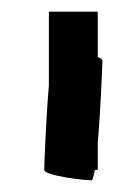

<svg xmlns="http://www.w3.org/2000/svg" viewBox="-20 -730 238 330"><path d="M56 -438C56 -428 126 -420 137 -420C139 -420 141 -427 143 -438H148V-484C153 -542 156 -620 156 -626C156 -628 153 -630 148 -632V-710H64V-583C59 -525 56 -444 56 -438Z"/></svg>

Font: bitstorm
Style: exext
Weight: 400
Version: Version 0.2